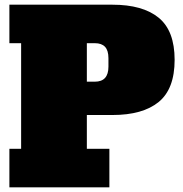

<svg xmlns="http://www.w3.org/2000/svg" viewBox="-20 -798 778 818"><path d="M20 -164H70V-614H20V-778H459Q588 -778 656 -722.5Q724 -667 724 -543Q724 -419 656 -363.5Q588 -308 459 -308H350V-164H446V0H20ZM384 -450Q442 -450 442 -514V-550Q442 -583 427.5 -598.5Q413 -614 384 -614H350V-450Z"/></svg>

Font: Alfa Slab One
Style: Regular
Weight: 400
Designer: JM Sole
Foundry: JM Sole
Version: Version 2.000